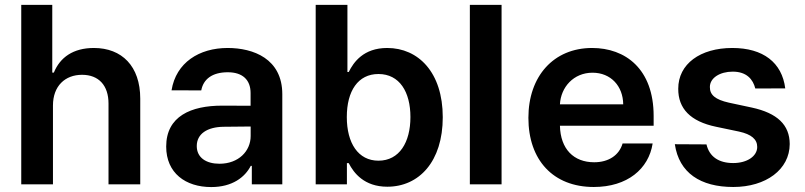

<svg xmlns="http://www.w3.org/2000/svg" viewBox="-20 -747 3260 778"><path d="M194.6 -319.6C194.6 -398.4 243.6 -443.9 312.5 -443.9C380 -443.9 419.7 -400.9 419.7 -327.4V0H548.3V-347.3C548.3 -479 473.7 -552.6 360.4 -552.6C276.6 -552.6 223.4 -514.6 198.2 -452.8H191.8V-727.3H66.1V0H194.6Z M835.9 11C921.5 11 972.7 -29.1 996.1 -74.9H1000.4V0H1123.9V-365.1C1123.9 -509.2 1006.4 -552.6 902.3 -552.6C787.6 -552.6 693.2 -493.6 675.1 -381L795.5 -380.7C804 -426.5 840.2 -454.2 903.1 -454.2C962.7 -454.2 995.4 -423.7 995.4 -370V-318.5L881 -318.9C753.9 -319.2 653.4 -275.9 653.4 -153.1C653.4 -45.8 731.9 11 835.9 11ZM777.3 -155.2C777.3 -204.5 819.6 -232.6 886.4 -233.3L995.7 -234.4V-195.7C995.7 -134.9 946.7 -83.5 869.3 -83.5C815.7 -83.5 777.3 -108 777.3 -155.2Z M1259.2 0H1385.7V-85.9H1393.1C1413.4 -46.2 1455.6 9.6 1549.4 9.6C1677.9 9.6 1774.1 -92.3 1774.1 -272C1774.1 -453.8 1675.1 -552.6 1549 -552.6C1452.8 -552.6 1412.6 -494.7 1393.1 -455.3H1387.8V-727.3H1259.2ZM1385.3 -272.7C1385.3 -378.6 1430.8 -447.1 1513.5 -447.1C1599.1 -447.1 1643.1 -374.3 1643.1 -272.7C1643.1 -170.5 1598.4 -95.9 1513.5 -95.9C1431.5 -95.9 1385.3 -166.9 1385.3 -272.7Z M2012.4 -727.3H1883.9V0H2012.4Z M2386 10.7C2522 10.7 2608.7 -62.5 2624.6 -165.8H2502.8C2489 -117.9 2446 -89.5 2387.8 -89.5C2304.7 -89.5 2251.1 -142.8 2248.9 -237.6H2628.6V-277C2628.6 -468.4 2513.5 -552.6 2379.3 -552.6C2223 -552.6 2121.1 -437.9 2121.1 -269.5C2121.1 -98.4 2221.6 10.7 2386 10.7ZM2248.9 -324.2C2252.5 -393.8 2304.3 -452.4 2381 -452.4C2454.9 -452.4 2504.6 -398.4 2505.3 -324.2Z M3040.5 -388.5 3161.9 -388.8C3148.8 -493.6 3072.4 -552.6 2947.4 -552.6C2817.5 -552.6 2728 -487.9 2728.3 -387.1C2728 -307.5 2777 -255 2881.7 -233.3L2974.8 -213.8C3024.9 -202.8 3048.3 -182.5 3048.3 -151.6C3048.3 -114.3 3007.8 -86.3 2951 -86.3C2892.8 -86.3 2854.4 -111.9 2842.7 -161.9L2714.5 -162.6C2731.5 -46.5 2818.2 10.7 2951.3 10.7C3083.5 10.7 3179.7 -60 3180 -163.4C3179.7 -241.1 3129.6 -288.7 3026.6 -311.1L2933.6 -331C2878.2 -343.4 2856.2 -362.6 2856.5 -394.2C2856.2 -431.1 2897 -456.7 2948.9 -456.7C3005.7 -456.7 3031.2 -425.4 3040.5 -388.5Z"/></svg>

Font: Margiela Sans Semi Bold
Style: Regular
Weight: 600
Designer: Stefan Endress, Andreas Faust
Version: Version 1.100;FEAKit 1.0